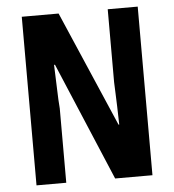

<svg xmlns="http://www.w3.org/2000/svg" viewBox="-52 -762 733 810"><g transform="rotate(-5 315.0 -357.0)"><path d="M561 0H403L192 -500H188Q191 -431 192 -391Q193 -351 196 -315V0H70V-714H226L437 -225H440Q439 -271 438 -301.5Q437 -332 436 -355.5Q435 -379 434 -405V-714H561Z"/></g></svg>

Font: Noto Sans Sinhala ExtraCondensed
Style: Bold
Weight: 700
Width: 2
Designer: Jelle Bosma - Monotype Design Team
Foundry: Monotype Imaging Inc.
Version: Version 2.006; ttfautohint (v1.8.4.7-5d5b)